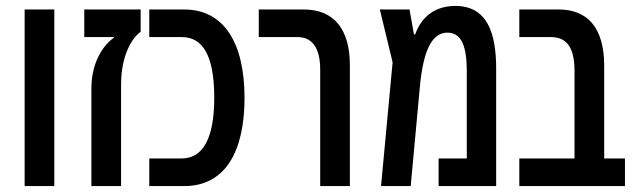

<svg xmlns="http://www.w3.org/2000/svg" viewBox="-20 -627 2132 647"><path d="M63 0H163V-595H63Z M288 0H388V-342C388 -442 426 -500 454 -520V-595H264V-502H364V-500C333 -479 288 -423 288 -329Z M483 0H601C742 0 804 -121 804 -297C804 -485 733 -595 601 -595H483V-502H593C664 -502 702 -438 702 -298C702 -159 663 -93 592 -93H483Z M1059 0H1159V-407C1159 -528 1106 -595 1004 -595H852V-502H983C1031 -502 1059 -467 1059 -392Z M1514 -607C1447 -607 1400 -571 1379 -511H1375L1360 -595H1260L1303 -417L1264 0H1364L1395 -336C1407 -463 1438 -517 1488 -517C1538 -517 1553 -465 1553 -386V-93H1458V0H1652V-395C1652 -516 1622 -607 1514 -607Z M1730 0H2086V-93H2016V-405C2016 -536 1958 -595 1863 -595H1730V-502H1836C1884 -502 1916 -475 1916 -388V-93H1730Z"/></svg>

Font: Noto Sans Hebrew ExtraCondensed Medium
Style: Regular
Weight: 500
Width: 2
Designer: Monotype Design Team
Foundry: Monotype Imaging Inc.
Version: Version 2.004